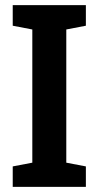

<svg xmlns="http://www.w3.org/2000/svg" viewBox="-20 -731 386 751"><path d="M29.8 0V-80.1L106.4 -94.7V-615.7L29.8 -630.4V-710.9H315.9V-630.4L239.3 -615.7V-94.7L315.9 -80.1V0Z"/></svg>

Font: Roboto Slab SemiBold
Style: Regular
Weight: 600
Designer: Google
Version: Version 2.001; ttfautohint (v1.8.3)